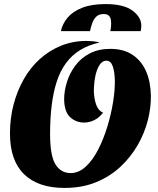

<svg xmlns="http://www.w3.org/2000/svg" viewBox="-20 -901 776 943"><path d="M297 22Q167 22 98 -45.5Q29 -113 29 -246Q29 -320 46.5 -387Q64 -454 96.5 -511.5Q129 -569 175.5 -611Q222 -653 280 -676.5Q338 -700 405 -700Q420 -700 435.5 -698.5Q451 -697 468 -693V-692Q414 -680 373.5 -655Q333 -630 304.5 -591.5Q276 -553 259 -501Q242 -449 234 -384.5Q226 -320 226 -243Q226 -136 252.5 -93.5Q279 -51 327 -51Q367 -51 401.5 -83Q436 -115 462.5 -167Q489 -219 507.5 -280Q526 -341 535.5 -400.5Q545 -460 544 -507Q543 -549 533.5 -576Q524 -603 502 -603Q482 -603 468 -580.5Q454 -558 447.5 -523.5Q441 -489 441 -453Q442 -416 452.5 -386.5Q463 -357 486 -348Q469 -324 444 -311.5Q419 -299 394 -299Q353 -299 324.5 -325.5Q296 -352 295 -413Q295 -453 308 -496Q321 -539 348.5 -577Q376 -615 419.5 -638Q463 -661 522 -661Q588 -661 632 -631Q676 -601 698 -549.5Q720 -498 721 -432Q722 -373 706 -310Q690 -247 656 -188Q622 -129 571 -81.5Q520 -34 451.5 -6Q383 22 297 22ZM279 -748Q287 -785 312.5 -815Q338 -845 384 -863Q430 -881 499 -881Q587 -881 630.5 -849Q674 -817 674 -775Q674 -763 671 -748H522Q524 -759 525 -768Q526 -777 526 -786Q526 -794 524.5 -804.5Q523 -815 515 -823.5Q507 -832 489 -832Q465 -832 452 -818.5Q439 -805 432.5 -786Q426 -767 422 -748Z"/></svg>

Font: Sansita Swashed Light ExtraBold
Style: Regular
Weight: 800
Version: Version 1.003